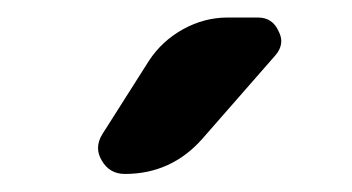

<svg xmlns="http://www.w3.org/2000/svg" viewBox="-20 -803 398 217"><path d="M148.4 -734.4Q163.1 -756.8 187 -770Q210.9 -783.2 237.3 -783.2H271.5Q288.1 -783.2 294.9 -767.6Q297.9 -761.7 297.9 -756.8Q297.9 -748 291 -740.2L209 -646.5Q173.8 -606.4 121.1 -606.4Q103.5 -606.4 94.7 -622.1Q90.8 -628.9 90.8 -635.7Q90.8 -643.6 95.7 -651.4Z"/></svg>

Font: Gen Jyuu Gothic Medium
Style: Regular
Weight: 500
Designer: [Source Han Sans]
Ryoko NISHIZUKA  (kana & ideographs); Paul D. Hunt (Latin, Greek & Cyrillic); Wenlong ZHANG  (bopomofo
Version: Version 1.002.20150607